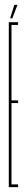

<svg xmlns="http://www.w3.org/2000/svg" viewBox="-20 -766 111 786"><path d="M16 0V-675H54V-664H27V-355H54V-344H27V-11H54V0ZM21.5 -691 38.5 -746H51.5L30.5 -691Z"/></svg>

Font: Anybody UltraCondensed Thin
Style: Regular
Weight: 100
Width: 1
Designer: Tyler Finck
Foundry: Etcetera Type Company
Version: Version 1.110